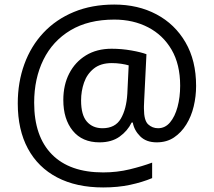

<svg xmlns="http://www.w3.org/2000/svg" viewBox="-20 -734 939 843"><path d="M841 -357Q841 -311 830.5 -267Q820 -223 798 -187.5Q776 -152 744 -130.5Q712 -109 668 -109Q622 -109 595.5 -135.5Q569 -162 563 -196H558Q540 -159 505 -134Q470 -109 417 -109Q341 -109 299.5 -160Q258 -211 258 -295Q258 -361 284 -411.5Q310 -462 357.5 -491Q405 -520 470 -520Q514 -520 556.5 -512.5Q599 -505 623 -496L613 -293Q612 -275 612 -267.5Q612 -260 612 -257Q612 -205 630.5 -188Q649 -171 674 -171Q705 -171 726.5 -196.5Q748 -222 759.5 -264.5Q771 -307 771 -358Q771 -451 733.5 -515.5Q696 -580 630.5 -614Q565 -648 482 -648Q368 -648 289.5 -601Q211 -554 170.5 -471.5Q130 -389 130 -283Q130 -135 208 -56Q286 23 433 23Q494 23 549.5 9.5Q605 -4 648 -20V48Q605 66 551.5 77.5Q498 89 433 89Q315 89 231 45Q147 1 102.5 -81.5Q58 -164 58 -280Q58 -373 87 -452.5Q116 -532 171 -590.5Q226 -649 304.5 -681.5Q383 -714 482 -714Q586 -714 667 -671Q748 -628 794.5 -548Q841 -468 841 -357ZM336 -293Q336 -229 361.5 -200Q387 -171 430 -171Q486 -171 510.5 -213Q535 -255 539 -322L545 -447Q532 -451 512 -454Q492 -457 471 -457Q422 -457 392 -433Q362 -409 349 -371.5Q336 -334 336 -293Z"/></svg>

Font: Noto Sans Tifinagh Rhissa Ixa
Style: Regular
Weight: 400
Designer: JamraPatel
Foundry: JamraPatel LLC
Version: Version 2.006; ttfautohint (v1.8.4.7-5d5b)